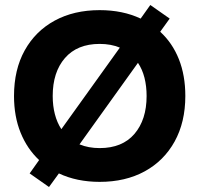

<svg xmlns="http://www.w3.org/2000/svg" viewBox="-20 -726 807 777"><path d="M178.3 30.8 100 -24.2 138.3 -78.3Q90 -123.3 63.3 -189.2Q36.7 -255 36.7 -337.5Q36.7 -444.2 80 -522.1Q123.3 -600 201.2 -642.5Q279.2 -685 383.3 -685Q476.7 -685 549.2 -650.8L588.3 -705.8L666.7 -650.8L628.3 -597.5Q677.5 -552.5 703.8 -486.7Q730 -420.8 730 -337.5Q730 -231.7 686.7 -153.3Q643.3 -75 565.4 -32.5Q487.5 10 383.3 10Q290.8 10 218.3 -24.2ZM228.3 -203.3 465 -533.3Q429.2 -548.3 383.3 -548.3Q292.5 -548.3 242.9 -491.2Q193.3 -434.2 193.3 -337.5Q193.3 -297.5 202.1 -263.8Q210.8 -230 228.3 -203.3ZM383.3 -126.7Q475 -126.7 524.2 -184.2Q573.3 -241.7 573.3 -337.5Q573.3 -377.5 564.6 -411.7Q555.8 -445.8 538.3 -471.7L301.7 -141.7Q338.3 -126.7 383.3 -126.7Z"/></svg>

Font: Funnel Display Light ExtraBold
Style: Regular
Weight: 800
Version: Version 1.000